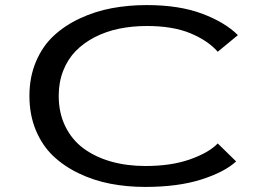

<svg xmlns="http://www.w3.org/2000/svg" viewBox="-20 -726 1090 757"><path d="M552.5 11Q481 11 415.8 -1.5Q350.5 -14 291.8 -42Q233 -70 189.8 -111Q146.5 -152 121.2 -212.8Q96 -273.5 96 -348Q96 -422.5 122 -483.5Q148 -544.5 192 -585.2Q236 -626 295.8 -653.8Q355.5 -681.5 421.2 -693.8Q487 -706 558.5 -706Q686.5 -706 777 -672Q867.5 -638 918 -587.5L838.5 -522Q800 -566 730.8 -594.8Q661.5 -623.5 559.5 -623.5Q501 -623.5 449.2 -612.8Q397.5 -602 353.8 -579.5Q310 -557 278.5 -524.8Q247 -492.5 229.2 -447.2Q211.5 -402 211.5 -348Q211.5 -280.5 237.8 -227.2Q264 -174 310.2 -140.2Q356.5 -106.5 418.2 -89Q480 -71.5 553.5 -71.5Q655.5 -71.5 729.5 -97.8Q803.5 -124 838.5 -160.5L911 -89.5Q864.5 -47 772.8 -18Q681 11 552.5 11Z"/></svg>

Font: League Mono Extended
Style: Regular
Weight: 400
Width: 9
Designer: Tyler Finck
Foundry: The League of Moveable Type / Tyler Finck
Version: Version 2.210